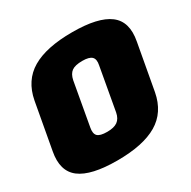

<svg xmlns="http://www.w3.org/2000/svg" viewBox="-157 -831 984 989"><g transform="rotate(-30 334.5 -336.5)"><path d="M267 8Q421 8 505.2 -41.8Q589.5 -91.5 610 -200L659.5 -473Q680 -581.5 614.2 -631.2Q548.5 -681 394.5 -681Q240.5 -681 156 -631.2Q71.5 -581.5 51 -473L1.5 -200Q-19 -91.5 46.5 -41.8Q112 8 267 8ZM295.5 -146Q252.5 -146 238.2 -160.8Q224 -175.5 230.5 -209.5L276 -464Q283 -498 303 -512.5Q323 -527 366 -527Q407 -527 422 -512.2Q437 -497.5 430 -464L384.5 -209.5Q378 -176 357 -161Q336 -146 295.5 -146Z"/></g></svg>

Font: Anybody Black
Style: Italic
Weight: 900
Italic angle: -10°
Designer: Tyler Finck
Foundry: Etcetera Type Company
Version: Version 1.113;gftools[0.9.25]